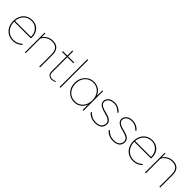

<svg xmlns="http://www.w3.org/2000/svg" viewBox="335 -2175 3620 3620"><g transform="rotate(45 2144.5 -365.0)"><path d="M40 -263Q40 -322 58 -371Q76 -420 108.5 -455.5Q141 -491 186 -510.5Q231 -530 285 -530Q335 -530 377 -513.5Q419 -497 449.5 -465.5Q480 -434 496 -390Q512 -346 510 -291L509 -265H52V-287H498L486 -270L488 -295Q488 -359 461 -407Q434 -455 388.5 -481.5Q343 -508 288 -508Q220 -508 169.5 -476.5Q119 -445 91 -389.5Q63 -334 62 -263Q63 -190 93 -133Q123 -76 175.5 -44Q228 -12 297 -12Q349 -12 393 -31Q437 -50 472 -83L484 -65Q459 -42 430.5 -25.5Q402 -9 368.5 0.5Q335 10 297 10Q221 10 163 -25Q105 -60 72.5 -122Q40 -184 40 -263Z M615 -525H635L637 -404L628 -401Q639 -435 669 -464.5Q699 -494 741.5 -512Q784 -530 833 -530Q892 -530 933 -509Q974 -488 996 -443.5Q1018 -399 1018 -328V0H996V-328Q996 -391 976.5 -431Q957 -471 920.5 -489.5Q884 -508 831 -508Q789 -508 753.5 -493.5Q718 -479 692 -457.5Q666 -436 651.5 -413.5Q637 -391 637 -376V0H626Q624 0 621.5 0Q619 0 615 0Z M1223 -101V-500H1105V-522H1223V-656H1245V-522H1406V-500H1245V-97Q1245 -50 1269.5 -29Q1294 -8 1327 -8Q1353 -8 1378.5 -15Q1404 -22 1413 -28L1420 -12Q1409 -5 1382 2.5Q1355 10 1327 10Q1284 10 1253.5 -17.5Q1223 -45 1223 -101Z M1539 0V-740H1561V0Z M1683 -258Q1683 -337 1717 -398.5Q1751 -460 1807.5 -495Q1864 -530 1933 -530Q1975 -530 2013 -517Q2051 -504 2081 -480Q2111 -456 2131.5 -423Q2152 -390 2159 -350L2153 -353L2155 -525H2175V0H2153V-172L2162 -175Q2153 -135 2132.5 -101Q2112 -67 2082 -42Q2052 -17 2015.5 -3.5Q1979 10 1937 10Q1864 10 1806.5 -24.5Q1749 -59 1716 -119.5Q1683 -180 1683 -258ZM2154 -260Q2154 -332 2125.5 -388Q2097 -444 2047.5 -476Q1998 -508 1935 -508Q1868 -508 1816 -476Q1764 -444 1735 -387.5Q1706 -331 1706 -258Q1706 -187 1735 -131.5Q1764 -76 1816 -44Q1868 -12 1937 -12Q1998 -12 2047.5 -43.5Q2097 -75 2125.5 -131Q2154 -187 2154 -260Z M2290 -81 2307 -96Q2335 -59 2383 -35.5Q2431 -12 2495 -12Q2536 -12 2565 -22Q2594 -32 2612 -49Q2630 -66 2639 -87.5Q2648 -109 2648 -133Q2648 -182 2606 -210Q2586 -225 2556 -236Q2526 -247 2486 -256Q2441 -267 2406.5 -281Q2372 -295 2350 -313Q2330 -330 2320 -349.5Q2310 -369 2310 -393Q2310 -424 2322.5 -449Q2335 -474 2357.5 -492.5Q2380 -511 2412.5 -520.5Q2445 -530 2485 -530Q2520 -530 2553 -520Q2586 -510 2615 -491Q2644 -472 2667 -445L2651 -427Q2629 -452 2603 -470.5Q2577 -489 2547.5 -498.5Q2518 -508 2485 -508Q2449 -508 2420.5 -499.5Q2392 -491 2372 -475.5Q2352 -460 2342 -439.5Q2332 -419 2332 -394Q2332 -377 2339 -361Q2346 -345 2362 -332Q2382 -315 2414.5 -302Q2447 -289 2490 -279Q2535 -269 2568.5 -256.5Q2602 -244 2624 -227Q2647 -210 2658.5 -187Q2670 -164 2670 -133Q2670 -90 2649 -57.5Q2628 -25 2588 -7.5Q2548 10 2493 10Q2427 10 2373 -15Q2319 -40 2290 -81Z M2769 -81 2786 -96Q2814 -59 2862 -35.5Q2910 -12 2974 -12Q3015 -12 3044 -22Q3073 -32 3091 -49Q3109 -66 3118 -87.5Q3127 -109 3127 -133Q3127 -182 3085 -210Q3065 -225 3035 -236Q3005 -247 2965 -256Q2920 -267 2885.5 -281Q2851 -295 2829 -313Q2809 -330 2799 -349.5Q2789 -369 2789 -393Q2789 -424 2801.5 -449Q2814 -474 2836.5 -492.5Q2859 -511 2891.5 -520.5Q2924 -530 2964 -530Q2999 -530 3032 -520Q3065 -510 3094 -491Q3123 -472 3146 -445L3130 -427Q3108 -452 3082 -470.5Q3056 -489 3026.5 -498.5Q2997 -508 2964 -508Q2928 -508 2899.5 -499.5Q2871 -491 2851 -475.5Q2831 -460 2821 -439.5Q2811 -419 2811 -394Q2811 -377 2818 -361Q2825 -345 2841 -332Q2861 -315 2893.5 -302Q2926 -289 2969 -279Q3014 -269 3047.5 -256.5Q3081 -244 3103 -227Q3126 -210 3137.5 -187Q3149 -164 3149 -133Q3149 -90 3128 -57.5Q3107 -25 3067 -7.5Q3027 10 2972 10Q2906 10 2852 -15Q2798 -40 2769 -81Z M3243 -263Q3243 -322 3261 -371Q3279 -420 3311.5 -455.5Q3344 -491 3389 -510.5Q3434 -530 3488 -530Q3538 -530 3580 -513.5Q3622 -497 3652.5 -465.5Q3683 -434 3699 -390Q3715 -346 3713 -291L3712 -265H3255V-287H3701L3689 -270L3691 -295Q3691 -359 3664 -407Q3637 -455 3591.5 -481.5Q3546 -508 3491 -508Q3423 -508 3372.5 -476.5Q3322 -445 3294 -389.5Q3266 -334 3265 -263Q3266 -190 3296 -133Q3326 -76 3378.5 -44Q3431 -12 3500 -12Q3552 -12 3596 -31Q3640 -50 3675 -83L3687 -65Q3662 -42 3633.5 -25.5Q3605 -9 3571.5 0.5Q3538 10 3500 10Q3424 10 3366 -25Q3308 -60 3275.5 -122Q3243 -184 3243 -263Z M3818 -525H3838L3840 -404L3831 -401Q3842 -435 3872 -464.5Q3902 -494 3944.5 -512Q3987 -530 4036 -530Q4095 -530 4136 -509Q4177 -488 4199 -443.5Q4221 -399 4221 -328V0H4199V-328Q4199 -391 4179.5 -431Q4160 -471 4123.5 -489.5Q4087 -508 4034 -508Q3992 -508 3956.5 -493.5Q3921 -479 3895 -457.5Q3869 -436 3854.5 -413.5Q3840 -391 3840 -376V0H3829Q3827 0 3824.5 0Q3822 0 3818 0Z"/></g></svg>

Font: Mach Thin
Style: Regular
Weight: 250
Version: Version 1.002